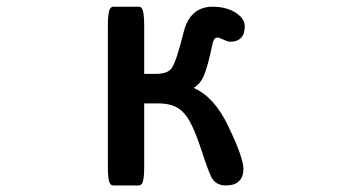

<svg xmlns="http://www.w3.org/2000/svg" viewBox="-20 -528 1040 578"><path d="M414.1 -216.8V-28.3Q414.1 -3.9 412.6 5.9Q411.1 15.6 409.7 20Q408.2 24.4 406.2 26.4Q402.3 30.3 397.5 30.3H321.3Q316.4 30.3 313.5 27.3Q310.5 24.4 309.1 20Q307.6 15.6 306.2 5.9Q304.7 -3.9 304.7 -28.3V-449.2Q304.7 -493.7 312 -502.9Q315.9 -507.8 321.3 -507.8H397.5Q402.3 -507.8 405.8 -504.4Q410.2 -499.5 412.1 -486.6Q414.1 -473.6 414.1 -449.2V-305.7H450.2Q484.9 -305.7 497.1 -323.2Q511.2 -343.8 532.7 -430.7Q546.4 -486.8 586.4 -502Q601.6 -507.8 619.1 -507.8Q658.7 -507.8 686.5 -491.7Q716.8 -473.6 716.8 -448.2Q716.8 -425.3 705.3 -413.8Q693.8 -402.3 673.8 -402.3Q666 -402.3 652.8 -408.7Q639.6 -415 633.8 -415Q629.9 -414.6 627 -412.1Q621.6 -406.7 619.1 -392.6Q605 -325.7 592.8 -297.9Q583.5 -276.4 563 -263.2Q625 -236.3 666 -150.4Q691.9 -96.7 702.4 -65.7Q712.9 -34.7 712.9 -19.5Q712.9 3.9 699.7 17.1Q686.5 30.3 660.2 30.3Q628.4 30.3 615.7 3.9Q606.4 -14.6 585 -80.1Q558.6 -159.7 536.1 -184.6Q511.2 -216.8 456.1 -216.8Z"/></svg>

Font: YuPearl-SemiBold
Style: SemiBold
Weight: 600
Designer: Max Yao
Foundry: Max-Everyday
Version: Version 1.011; ttfautohint (v1.8.3)